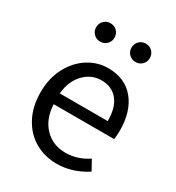

<svg xmlns="http://www.w3.org/2000/svg" viewBox="-185 -881 924 1007"><g transform="rotate(30 277.0 -377.0)"><path d="M133 -711Q133 -735 149 -751Q165 -767 188 -767Q212 -767 228 -751Q244 -735 244 -711Q244 -688 228 -672Q212 -656 188 -656Q165 -656 149 -672Q133 -688 133 -711ZM347 -711Q347 -735 363 -751Q379 -767 403 -767Q426 -767 442 -751Q458 -735 458 -711Q458 -688 442 -672Q426 -656 403 -656Q379 -656 363 -672Q347 -688 347 -711ZM51 -271Q51 -356 85.5 -421Q120 -486 176 -521.5Q232 -557 296 -557Q398 -557 455 -488.5Q512 -420 512 -302Q512 -276 508 -250H142Q146 -163 195.5 -111.5Q245 -60 322 -60Q394 -60 458 -103L491 -43Q404 13 311 13Q238 13 179 -21Q120 -55 85.5 -119.5Q51 -184 51 -271ZM297 -484Q237 -484 193 -438.5Q149 -393 141 -315H432Q432 -397 396.5 -440.5Q361 -484 297 -484Z"/></g></svg>

Font: Noto Sans SC
Style: Regular
Weight: 400
Designer: Ryoko NISHIZUKA ____ (kana & ideographs); Paul D. Hunt (Latin, Greek & Cyrillic); Wenlong ZHANG ___ (bopomofo); Sandoll 
Foundry: Adobe Systems Incorporated
Version: Version 1.004